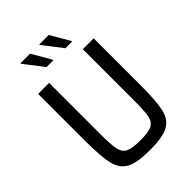

<svg xmlns="http://www.w3.org/2000/svg" viewBox="-255 -1002 1124 1124"><g transform="rotate(-45 306.5 -440.0)"><path d="M76 -301V-688H167V-265Q167 -175 175 -138Q183 -101 211 -86.5Q239 -72 307 -72Q375 -72 403 -86.5Q431 -101 438.5 -138Q446 -175 446 -265V-688H536V-301Q536 -167 521.5 -105Q507 -43 459.5 -17.5Q412 8 307 8Q201 8 153.5 -17.5Q106 -43 91 -105Q76 -167 76 -301ZM278 -764H222L130 -883V-888H209L278 -769ZM433 -764H378L286 -883V-888H364L433 -769Z"/></g></svg>

Font: Saira Semi Condensed
Style: Regular
Weight: 400
Width: 4
Designer: Hector Gatti with collaboration of the Omnibus-Type team
Foundry: Omnibus-Type
Version: Version 1.001; ttfautohint (v1.8)